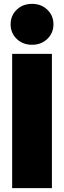

<svg xmlns="http://www.w3.org/2000/svg" viewBox="-20 -975 332 995"><path d="M249 0H43V-696H249ZM257 -849Q257 -804 225.5 -773.5Q194 -743 146 -743Q98 -743 66.5 -773.5Q35 -804 35 -849Q35 -894 66.5 -924.5Q98 -955 146 -955Q194 -955 225.5 -924.5Q257 -894 257 -849Z"/></svg>

Font: FiraGO Heavy
Style: Regular
Weight: 900
Designer: bBox Type
Foundry: bBox Type GmbH
Version: Version 1.001